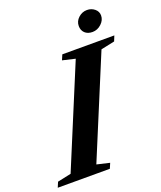

<svg xmlns="http://www.w3.org/2000/svg" viewBox="-235 -1073 991 1181"><g transform="rotate(-20 260.0 -483.0)"><path d="M-64.5 0 -50 -34.5 39 -53.5 311 -708 228 -727.5 242.5 -761.5H583L569 -727L479.5 -708L207.5 -53.5L291 -34L276.5 0ZM465 -827Q433.5 -827 415.2 -844.5Q397 -862 397 -890.5Q397 -921.5 421.5 -943.8Q446 -966 477.5 -966Q506 -966 527.2 -948.8Q548.5 -931.5 548.5 -905Q548.5 -874.5 523 -850.8Q497.5 -827 465 -827Z"/></g></svg>

Font: Libre Caslon Text
Style: Italic
Weight: 400
Italic angle: -22.583°
Designer: Pablo Impallari, Rodrigo Fuenzalida, Katja Schimmel
Foundry: Pablo Impallari, Rodrigo Fuenzalida
Version: Version 2.000